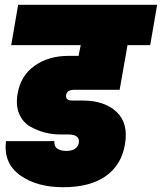

<svg xmlns="http://www.w3.org/2000/svg" viewBox="-20 -760 678 804"><path d="M27 -571 56 -740H638L609 -571H514L481 -384H292Q260 -384 257 -362Q255 -350 262 -344.5Q269 -339 283 -339H327Q417 -339 468 -291.5Q519 -244 503 -154Q488 -68 422 -22Q356 24 245 24Q133 24 63.5 -26.5Q-6 -77 5 -169H208Q206 -146 221 -137Q236 -128 256 -128Q304 -128 310 -162Q313 -178 302.5 -187.5Q292 -197 264 -197H232Q201 -197 170 -204.5Q139 -212 107.5 -229.5Q76 -247 60.5 -283Q45 -319 54 -369Q67 -444 125.5 -485Q184 -526 266 -526H309L318 -571Z"/></svg>

Font: Poppins Black
Style: Italic
Weight: 900
Italic angle: -10°
Designer: Ninad Kale (Devanagari), Jonny Pinhorn (Latin)
Foundry: Indian Type Foundry
Version: Version 3.200;PS 1.000;hotconv 16.6.54;makeotf.lib2.5.65590